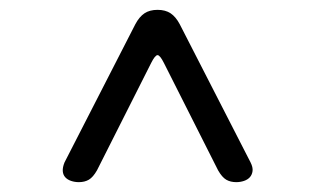

<svg xmlns="http://www.w3.org/2000/svg" viewBox="-20 -690 640 390"><path d="M140 -320Q132 -320 124.5 -322.5Q117 -325 112.5 -330Q108 -335 107.5 -342.5Q107 -350 111 -360L255 -641Q263 -656 273.5 -663Q284 -670 300 -670Q316 -670 326.5 -663Q337 -656 345 -641L489 -360Q494 -350 493 -342.5Q492 -335 487.5 -330Q483 -325 475.5 -322.5Q468 -320 460 -320Q448 -320 439.5 -325Q431 -330 423 -344L313 -562Q305 -578 300 -578Q295 -578 287 -562L177 -344Q169 -330 160.5 -325Q152 -320 140 -320Z"/></svg>

Font: Maple Mono ExtraLight
Style: Regular
Weight: 275
Monospace: yes
Designer: subframe7536
Version: Version 7.000